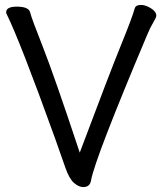

<svg xmlns="http://www.w3.org/2000/svg" viewBox="-20 -737 660 780"><path d="M318 23Q300 23 280.5 6Q261 -11 245.5 -56Q230 -101 204 -174Q61 -571 6 -682L5 -687Q5 -710 48 -710Q97 -710 102.5 -686.5Q108 -663 153.5 -548Q199 -433 304 -117Q426 -442 472 -555Q518 -668 527 -702Q531 -717 553 -717Q571 -717 593 -703.5Q615 -690 615 -673Q615 -666 602.5 -645.5Q590 -625 579 -598Q367 -96 350 -5Q346 23 318 23Z"/></svg>

Font: ToneOZ-Pinyin-WenKai-Medium
Style: Medium
Weight: 700
Designer: Fontworks Inc.
Foundry: ToneOZ
Version: Version 0.240331